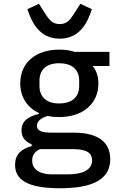

<svg xmlns="http://www.w3.org/2000/svg" viewBox="-20 -793 640 1025"><path d="M299.7 212C479.8 212 568.5 162.3 568.5 56.5C568.5 -28.4 511.4 -84.9 373.2 -84.9H258.2C211.6 -84.9 177.2 -90.2 177.2 -121.8C177.2 -151.3 209.5 -167.3 235.1 -174C254.3 -169.7 274.5 -168 295.8 -168C421.9 -168 505.3 -238.6 505.3 -347.3C505.3 -383.2 495.7 -415.8 474.1 -440.7H564.3V-516H378.9C354.8 -524.1 327.1 -528.1 296.5 -528.1C170.5 -528.1 88.1 -458.1 88.1 -348.4C88.1 -274.5 125.4 -218.4 187.9 -189.6V-185C133.5 -171.9 94.8 -148.8 94.8 -96.9C94.8 -58.6 115.4 -36.2 149.1 -22.7V-12.8C93.4 2.1 60.4 31.2 60.4 87C60.4 164.8 123.6 212 299.7 212ZM126.4 -744C147.7 -679.3 187.1 -586.6 298.7 -586.6C409.8 -586.6 449.6 -679.3 470.5 -744L409.1 -772.7L387.8 -739.3C356.9 -690 340.9 -664.4 298.7 -664.4C256.4 -664.4 240.1 -690 209.2 -739.3L188.2 -772.7ZM151.6 63.9C151.6 36.2 165.8 16.3 192.8 3.2H371.4C446.7 3.2 471.6 26.6 471.6 62.9C471.6 111.9 425.1 137.8 340.6 137.8H259.6C182.2 137.8 151.6 104.8 151.6 63.9ZM190.7 -334.5V-361.9C190.7 -417.6 224.1 -455.3 295.8 -455.3C369 -455.3 402.7 -417.6 402.7 -361.9V-334.5C402.7 -278.8 369 -240.8 295.8 -240.8C224.1 -240.8 190.7 -278.8 190.7 -334.5Z"/></svg>

Font: Margiela Mono Medium
Style: Regular
Weight: 500
Designer: Mike Abbink, Paul van der Laan, Pieter van Rosmalen
Foundry: Bold Monday
Version: Version 2.003 2021